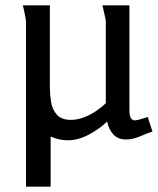

<svg xmlns="http://www.w3.org/2000/svg" viewBox="-20 -517 595 724"><path d="M555 -21Q532 -13 506 -2Q480 9 455 9Q424 9 406.5 -11Q389 -31 384 -59Q357 -32 316 -10Q275 12 236 12Q203 12 171 -2V187H78V-439Q78 -440 75.5 -453.5Q73 -467 70 -481Q67 -495 66 -497H168V-190Q168 -162 172.5 -133Q177 -104 194.5 -84.5Q212 -65 247 -65Q271 -65 295 -74Q319 -83 341 -97.5Q363 -112 379 -128V-439Q379 -440 376 -453.5Q373 -467 370 -481Q367 -495 366 -497H468V-103Q468 -92 469.5 -83Q471 -74 476 -68.5Q481 -63 490 -63Q493 -63 503 -65.5Q513 -68 524 -71.5Q535 -75 537 -76Z"/></svg>

Font: Rosario Medium
Style: Regular
Weight: 500
Version: Version 1.201